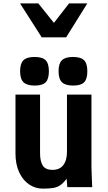

<svg xmlns="http://www.w3.org/2000/svg" viewBox="-20 -1112 640 1141"><path d="M72 -199.5V-550H218V-202.5Q218 -152.5 234.5 -127.5Q251 -102.5 292 -102.5Q334.5 -102.5 356.2 -130.8Q378 -159 378 -210.5V-550H523.5V-119Q523.5 -99 526 -45Q527 -28 528 0H380L376 -50Q357 -24.5 339 -12Q321 0.5 297.5 4.8Q274 9 233.5 9Q190 9 153 -16Q116 -41 94 -88.2Q72 -135.5 72 -199.5ZM99.5 -688.5Q99.5 -734.5 119.2 -754Q139 -773.5 185 -773.5Q231.5 -773.5 251 -754.2Q270.5 -735 270.5 -688.5Q270.5 -642.5 251.5 -623Q232.5 -603.5 186.5 -603.5Q140 -603.5 119.8 -623.2Q99.5 -643 99.5 -688.5ZM328 -688.5Q328 -734.5 347.8 -754Q367.5 -773.5 413.5 -773.5Q460 -773.5 479.5 -754.2Q499 -735 499 -688.5Q499 -642.5 480 -623Q461 -603.5 415 -603.5Q368.5 -603.5 348.2 -623.2Q328 -643 328 -688.5ZM99 -1092H207.5L300.5 -976L390.5 -1092H499L373 -890H228Z"/></svg>

Font: JuliaMono ExtraBold
Style: Regular
Weight: 800
Monospace: yes
Designer: cormullion
Foundry: corm
Version: Version 0.055; ttfautohint (v1.8.4)